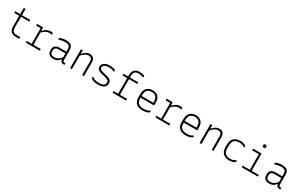

<svg xmlns="http://www.w3.org/2000/svg" viewBox="303 -2686 7195 4621"><g transform="rotate(30 3900.0 -375.0)"><path d="M80 -526H489Q494 -526 497 -523Q500 -520 500 -515Q500 -509 500 -503.5Q500 -498 500 -492.5Q500 -487 500 -480H91Q88 -480 86 -480.5Q84 -481 82.5 -482.5Q81 -484 80.5 -486Q80 -488 80 -491Q80 -498 80 -503.5Q80 -509 80 -514.5Q80 -520 80 -526ZM500 -47Q500 -38 500 -29.5Q500 -21 500 -12Q500 -6 497.5 -3Q495 0 489 0Q486 0 476 0Q466 0 452.5 0Q439 0 425 0Q411 0 400 0Q365 0 333 -8Q301 -16 275.5 -36.5Q250 -57 235 -93.5Q220 -130 220 -187Q220 -239 220 -290.5Q220 -342 220 -393.5Q220 -445 220 -496.5Q220 -548 220 -600Q220 -625 220 -650Q220 -675 220 -700Q230 -700 239.5 -700Q249 -700 259 -700Q263 -700 265 -698.5Q267 -697 268.5 -695Q270 -693 270 -689Q270 -628 270 -566.5Q270 -505 270 -443.5Q270 -382 270 -320.5Q270 -259 270 -197Q270 -153 278 -123.5Q286 -94 303 -77Q319 -61 344.5 -54Q370 -47 407 -47Q421 -47 435 -47Q449 -47 463 -47Q477 -47 490 -47Z M815 -34V-58Q815 -74 815 -89Q815 -104 815 -119.5Q815 -135 815 -150Q815 -205 815 -260Q815 -315 815 -370.5Q815 -426 815 -480H803Q778 -480 752 -480Q726 -480 701 -480Q696 -480 693 -483Q690 -486 690 -491Q690 -500 690 -508.5Q690 -517 690 -526Q704 -526 718 -526Q732 -526 745.5 -526Q759 -526 772.5 -526Q786 -526 800 -526Q814 -526 827.5 -526Q841 -526 855 -526Q855 -526 855.5 -524Q856 -522 856.5 -516.5Q857 -511 858 -501Q859 -491 861 -475.5Q863 -460 865 -437Q865 -403 865 -353.5Q865 -304 865 -247Q865 -190 865 -132.5Q865 -75 865 -24ZM851 -440H877Q915 -486 961.5 -511Q1008 -536 1063 -536Q1092 -536 1106.5 -532Q1121 -528 1125 -524Q1128 -521 1129 -518Q1130 -515 1130 -510Q1130 -502 1130 -493.5Q1130 -485 1130 -477H1118Q1106 -482 1092 -484Q1078 -486 1061 -486Q1029 -486 997 -476.5Q965 -467 929.5 -442.5Q894 -418 851 -371ZM680 -46H1059Q1063 -46 1065 -44.5Q1067 -43 1068.5 -41Q1070 -39 1070 -35Q1070 -29 1070 -23.5Q1070 -18 1070 -12Q1070 -6 1070 0H691Q686 0 683 -3Q680 -6 680 -11Q680 -17 680 -23Q680 -29 680 -34.5Q680 -40 680 -46Z M1685 -361Q1685 -330 1685 -298Q1685 -266 1685 -233.5Q1685 -201 1685 -169Q1685 -137 1685 -106Q1685 -87 1688 -75.5Q1691 -64 1698 -57Q1704 -51 1713 -48.5Q1722 -46 1734 -46Q1736 -46 1738.5 -46Q1741 -46 1743 -46H1755Q1755 -37 1755 -28.5Q1755 -20 1755 -11Q1755 -5 1752 -2.5Q1749 0 1744 0Q1739 0 1737 0Q1735 0 1732 0Q1712 0 1694.5 -5Q1677 -10 1663.5 -21.5Q1650 -33 1642.5 -51.5Q1635 -70 1635 -97Q1635 -135 1635 -178Q1635 -221 1635 -259Q1635 -275 1635 -291.5Q1635 -308 1635 -324Q1635 -340 1635 -356Q1635 -407 1622.5 -435Q1610 -463 1579.5 -474.5Q1549 -486 1494 -486Q1464 -486 1437 -482.5Q1410 -479 1384.5 -472Q1359 -465 1332 -454H1320Q1320 -464 1320 -473Q1320 -482 1320 -492Q1320 -495 1321 -497Q1322 -499 1323 -500Q1328 -505 1352 -513.5Q1376 -522 1413 -529Q1450 -536 1494 -536Q1544 -536 1580.5 -526.5Q1617 -517 1640 -496Q1663 -475 1674 -442Q1685 -409 1685 -361ZM1335 -132Q1335 -86 1362.5 -62Q1390 -38 1442 -38Q1483 -38 1517.5 -49.5Q1552 -61 1585 -90Q1618 -119 1654 -172V-83H1624Q1605 -53 1579 -32Q1553 -11 1519 -0.5Q1485 10 1442 10Q1393 10 1358 -6.5Q1323 -23 1304 -54.5Q1285 -86 1285 -131V-159Q1285 -193 1295.5 -219Q1306 -245 1326.5 -263Q1347 -281 1376 -290.5Q1405 -300 1442 -300Q1476 -300 1508 -300Q1540 -300 1573.5 -300Q1607 -300 1645 -300Q1653 -300 1656.5 -294Q1660 -288 1661 -277.5Q1662 -267 1662 -253Q1620 -253 1586.5 -253Q1553 -253 1519.5 -253Q1486 -253 1442 -253Q1414 -253 1393.5 -246.5Q1373 -240 1359 -226Q1347 -214 1341 -197Q1335 -180 1335 -158Z M2295 0Q2285 0 2275.5 0Q2266 0 2256 0Q2253 0 2250.5 -1.5Q2248 -3 2246.5 -5Q2245 -7 2245 -11Q2245 -73 2245 -135Q2245 -197 2245 -259Q2245 -321 2245 -383Q2245 -437 2218 -463Q2191 -489 2146 -489Q2122 -489 2098.5 -481.5Q2075 -474 2051 -458.5Q2027 -443 2001.5 -419.5Q1976 -396 1947 -363V-435H1972Q1998 -466 2026 -488.5Q2054 -511 2086.5 -523.5Q2119 -536 2156 -536Q2191 -536 2217 -525Q2243 -514 2260 -494Q2277 -474 2286 -448.5Q2295 -423 2295 -393Q2295 -345 2295 -297Q2295 -249 2295 -201.5Q2295 -154 2295 -106Q2295 -79 2295 -52.5Q2295 -26 2295 0ZM1960 0Q1954 0 1947.5 0Q1941 0 1934.5 0Q1928 0 1921 0Q1918 0 1916 -0.5Q1914 -1 1912.5 -2.5Q1911 -4 1910.5 -6Q1910 -8 1910 -11Q1910 -63 1910 -115Q1910 -167 1910 -218.5Q1910 -270 1910 -322Q1910 -374 1910 -426Q1910 -462 1910 -488Q1910 -514 1910 -526Q1917 -526 1923.5 -526Q1930 -526 1936.5 -526Q1943 -526 1949 -526Q1953 -526 1955 -524.5Q1957 -523 1958.5 -521Q1960 -519 1960 -515Q1960 -430 1960 -344Q1960 -258 1960 -172Q1960 -86 1960 0Z M2689 -39Q2776 -39 2815.5 -67.5Q2855 -96 2855 -142Q2855 -167 2845.5 -183.5Q2836 -200 2810.5 -213Q2785 -226 2737 -238L2643 -261Q2592 -274 2561.5 -291Q2531 -308 2517.5 -332.5Q2504 -357 2504 -390Q2504 -417 2516.5 -443Q2529 -469 2554.5 -489.5Q2580 -510 2619.5 -522Q2659 -534 2713 -534Q2754 -534 2787.5 -527.5Q2821 -521 2842.5 -513Q2864 -505 2868 -500Q2870 -499 2870.5 -497.5Q2871 -496 2871 -495Q2871 -494 2871 -492Q2871 -482 2871 -473Q2871 -464 2871 -454H2859Q2835 -466 2813 -473Q2791 -480 2765.5 -483.5Q2740 -487 2704 -487Q2659 -487 2625.5 -475.5Q2592 -464 2573 -442.5Q2554 -421 2554 -391Q2554 -369 2562.5 -354.5Q2571 -340 2594.5 -329.5Q2618 -319 2662 -308L2766 -282Q2821 -269 2851 -249.5Q2881 -230 2893 -204Q2905 -178 2905 -142Q2905 -96 2878.5 -62Q2852 -28 2802.5 -10Q2753 8 2684 8Q2648 8 2616.5 3Q2585 -2 2559.5 -10Q2534 -18 2516 -28Q2498 -38 2488 -48Q2487 -50 2486 -51.5Q2485 -53 2485 -56Q2485 -67 2485 -77.5Q2485 -88 2485 -98H2497Q2516 -83 2536 -72Q2556 -61 2578.5 -53.5Q2601 -46 2628 -42.5Q2655 -39 2689 -39Z M3406 -760Q3438 -760 3468 -755.5Q3498 -751 3520 -745Q3542 -739 3547 -733Q3549 -732 3549.5 -730Q3550 -728 3550 -725Q3550 -716 3550 -706.5Q3550 -697 3550 -688H3538Q3520 -697 3497.5 -702.5Q3475 -708 3451 -710.5Q3427 -713 3402 -713Q3368 -713 3344.5 -705.5Q3321 -698 3305 -683Q3293 -671 3285 -653.5Q3277 -636 3273.5 -613.5Q3270 -591 3270 -562Q3270 -499 3270 -436Q3270 -373 3270 -309.5Q3270 -246 3270 -182.5Q3270 -119 3270 -56Q3270 -47 3270 -38.5Q3270 -30 3270 -21L3274 -10H3220Q3220 -65 3220 -119.5Q3220 -174 3220 -228.5Q3220 -283 3220 -337.5Q3220 -392 3220 -446.5Q3220 -501 3220 -556Q3220 -612 3233 -650.5Q3246 -689 3270.5 -713.5Q3295 -738 3329.5 -749Q3364 -760 3406 -760ZM3090 -526H3489Q3493 -526 3495 -524.5Q3497 -523 3498.5 -521Q3500 -519 3500 -515Q3500 -505 3500 -497.5Q3500 -490 3500 -480H3101Q3098 -480 3095.5 -481.5Q3093 -483 3091.5 -485.5Q3090 -488 3090 -491Q3090 -501 3090 -508.5Q3090 -516 3090 -526ZM3090 -46H3459Q3463 -46 3465 -44.5Q3467 -43 3468.5 -41Q3470 -39 3470 -35Q3470 -29 3470 -23.5Q3470 -18 3470 -12.5Q3470 -7 3470 0H3101Q3098 0 3095.5 -1.5Q3093 -3 3091.5 -5Q3090 -7 3090 -11Q3090 -18 3090 -23.5Q3090 -29 3090 -34.5Q3090 -40 3090 -46Z M3903 -536Q3955 -536 4002.5 -515Q4050 -494 4080.5 -445Q4111 -396 4111 -310V-245Q4111 -242 4109.5 -239.5Q4108 -237 4106 -235.5Q4104 -234 4100 -234H3812Q3796 -234 3780 -234Q3764 -234 3748 -234H3729L3707 -281H4061Q4061 -287 4061 -293.5Q4061 -300 4061 -306Q4061 -356 4049.5 -392Q4038 -428 4015 -450Q3995 -470 3966.5 -479.5Q3938 -489 3903 -489Q3825 -489 3780 -445Q3735 -401 3735 -301V-212Q3735 -172 3746 -139.5Q3757 -107 3778 -86Q3802 -62 3839.5 -49.5Q3877 -37 3929 -37Q3968 -37 3995 -41.5Q4022 -46 4045.5 -56Q4069 -66 4096 -82H4108Q4108 -74 4108 -65Q4108 -56 4108 -48Q4108 -46 4107.5 -44Q4107 -42 4105 -40Q4092 -27 4067 -15.5Q4042 -4 4005.5 3Q3969 10 3923 10Q3872 10 3828.5 -3Q3785 -16 3753 -43Q3721 -70 3703 -111.5Q3685 -153 3685 -210V-304Q3685 -370 3703.5 -414.5Q3722 -459 3753.5 -486Q3785 -513 3824 -524.5Q3863 -536 3903 -536Z M4415 -34V-58Q4415 -74 4415 -89Q4415 -104 4415 -119.5Q4415 -135 4415 -150Q4415 -205 4415 -260Q4415 -315 4415 -370.5Q4415 -426 4415 -480H4403Q4378 -480 4352 -480Q4326 -480 4301 -480Q4296 -480 4293 -483Q4290 -486 4290 -491Q4290 -500 4290 -508.5Q4290 -517 4290 -526Q4304 -526 4318 -526Q4332 -526 4345.5 -526Q4359 -526 4372.5 -526Q4386 -526 4400 -526Q4414 -526 4427.5 -526Q4441 -526 4455 -526Q4455 -526 4455.5 -524Q4456 -522 4456.5 -516.5Q4457 -511 4458 -501Q4459 -491 4461 -475.5Q4463 -460 4465 -437Q4465 -403 4465 -353.5Q4465 -304 4465 -247Q4465 -190 4465 -132.5Q4465 -75 4465 -24ZM4451 -440H4477Q4515 -486 4561.5 -511Q4608 -536 4663 -536Q4692 -536 4706.5 -532Q4721 -528 4725 -524Q4728 -521 4729 -518Q4730 -515 4730 -510Q4730 -502 4730 -493.5Q4730 -485 4730 -477H4718Q4706 -482 4692 -484Q4678 -486 4661 -486Q4629 -486 4597 -476.5Q4565 -467 4529.5 -442.5Q4494 -418 4451 -371ZM4280 -46H4659Q4663 -46 4665 -44.5Q4667 -43 4668.5 -41Q4670 -39 4670 -35Q4670 -29 4670 -23.5Q4670 -18 4670 -12Q4670 -6 4670 0H4291Q4286 0 4283 -3Q4280 -6 4280 -11Q4280 -17 4280 -23Q4280 -29 4280 -34.5Q4280 -40 4280 -46Z M5103 -536Q5155 -536 5202.5 -515Q5250 -494 5280.5 -445Q5311 -396 5311 -310V-245Q5311 -242 5309.5 -239.5Q5308 -237 5306 -235.5Q5304 -234 5300 -234H5012Q4996 -234 4980 -234Q4964 -234 4948 -234H4929L4907 -281H5261Q5261 -287 5261 -293.5Q5261 -300 5261 -306Q5261 -356 5249.5 -392Q5238 -428 5215 -450Q5195 -470 5166.5 -479.5Q5138 -489 5103 -489Q5025 -489 4980 -445Q4935 -401 4935 -301V-212Q4935 -172 4946 -139.5Q4957 -107 4978 -86Q5002 -62 5039.5 -49.5Q5077 -37 5129 -37Q5168 -37 5195 -41.5Q5222 -46 5245.5 -56Q5269 -66 5296 -82H5308Q5308 -74 5308 -65Q5308 -56 5308 -48Q5308 -46 5307.5 -44Q5307 -42 5305 -40Q5292 -27 5267 -15.5Q5242 -4 5205.5 3Q5169 10 5123 10Q5072 10 5028.5 -3Q4985 -16 4953 -43Q4921 -70 4903 -111.5Q4885 -153 4885 -210V-304Q4885 -370 4903.5 -414.5Q4922 -459 4953.5 -486Q4985 -513 5024 -524.5Q5063 -536 5103 -536Z M5895 0Q5885 0 5875.5 0Q5866 0 5856 0Q5853 0 5850.5 -1.5Q5848 -3 5846.5 -5Q5845 -7 5845 -11Q5845 -73 5845 -135Q5845 -197 5845 -259Q5845 -321 5845 -383Q5845 -437 5818 -463Q5791 -489 5746 -489Q5722 -489 5698.5 -481.5Q5675 -474 5651 -458.5Q5627 -443 5601.5 -419.5Q5576 -396 5547 -363V-435H5572Q5598 -466 5626 -488.5Q5654 -511 5686.5 -523.5Q5719 -536 5756 -536Q5791 -536 5817 -525Q5843 -514 5860 -494Q5877 -474 5886 -448.5Q5895 -423 5895 -393Q5895 -345 5895 -297Q5895 -249 5895 -201.5Q5895 -154 5895 -106Q5895 -79 5895 -52.5Q5895 -26 5895 0ZM5560 0Q5554 0 5547.5 0Q5541 0 5534.5 0Q5528 0 5521 0Q5518 0 5516 -0.5Q5514 -1 5512.5 -2.5Q5511 -4 5510.5 -6Q5510 -8 5510 -11Q5510 -63 5510 -115Q5510 -167 5510 -218.5Q5510 -270 5510 -322Q5510 -374 5510 -426Q5510 -462 5510 -488Q5510 -514 5510 -526Q5517 -526 5523.5 -526Q5530 -526 5536.5 -526Q5543 -526 5549 -526Q5553 -526 5555 -524.5Q5557 -523 5558.5 -521Q5560 -519 5560 -515Q5560 -430 5560 -344Q5560 -258 5560 -172Q5560 -86 5560 0Z M6337 -536Q6379 -536 6411 -528Q6443 -520 6464 -510Q6485 -500 6492 -492Q6496 -488 6497 -485.5Q6498 -483 6498 -479Q6498 -470 6498 -461Q6498 -452 6498 -443H6486Q6455 -464 6421 -476.5Q6387 -489 6337 -489Q6273 -489 6231.5 -467.5Q6190 -446 6170 -403.5Q6150 -361 6150 -298V-221Q6150 -175 6162.5 -140.5Q6175 -106 6198 -83Q6220 -61 6253.5 -49Q6287 -37 6332 -37Q6367 -37 6393 -42.5Q6419 -48 6441 -58.5Q6463 -69 6486 -83H6498Q6498 -73 6498 -64Q6498 -55 6498 -45Q6498 -43 6497.5 -41Q6497 -39 6495 -37Q6483 -25 6459 -14Q6435 -3 6402.5 3.5Q6370 10 6333 10Q6279 10 6236 -5.5Q6193 -21 6162.5 -50Q6132 -79 6116 -120.5Q6100 -162 6100 -214V-306Q6100 -384 6131.5 -435Q6163 -486 6216.5 -511Q6270 -536 6337 -536Z M6880 -34V-58Q6880 -81 6880 -104Q6880 -127 6880 -150Q6880 -183 6880 -216Q6880 -249 6880 -282Q6880 -315 6880 -348Q6880 -381 6880 -414Q6880 -447 6880 -480H6868Q6840 -480 6812.5 -480Q6785 -480 6757.5 -480Q6730 -480 6701 -480Q6698 -480 6695.5 -481.5Q6693 -483 6691.5 -485.5Q6690 -488 6690 -491Q6690 -500 6690 -508.5Q6690 -517 6690 -526Q6728 -526 6766 -526Q6804 -526 6842.5 -526Q6881 -526 6919 -526Q6923 -526 6925 -524.5Q6927 -523 6928.5 -521Q6930 -519 6930 -515Q6930 -466 6930 -418Q6930 -370 6930 -322.5Q6930 -275 6930 -227Q6930 -179 6930 -131Q6930 -83 6930 -34ZM6680 -46H7119Q7123 -46 7125 -44.5Q7127 -43 7128.5 -41Q7130 -39 7130 -35Q7130 -29 7130 -23.5Q7130 -18 7130 -12Q7130 -6 7130 0H6691Q6688 0 6685.5 -1.5Q6683 -3 6681.5 -5Q6680 -7 6680 -11Q6680 -17 6680 -23Q6680 -29 6680 -34.5Q6680 -40 6680 -46ZM6865 -755Q6874 -755 6882.5 -755Q6891 -755 6899.5 -755Q6908 -755 6916.5 -755Q6925 -755 6934 -755Q6939 -755 6942 -752Q6945 -749 6945 -744V-675Q6936 -675 6927.5 -675Q6919 -675 6910.5 -675Q6902 -675 6893.5 -675Q6885 -675 6876 -675Q6871 -675 6868 -678Q6865 -681 6865 -686Z M7685 -361Q7685 -330 7685 -298Q7685 -266 7685 -233.5Q7685 -201 7685 -169Q7685 -137 7685 -106Q7685 -87 7688 -75.5Q7691 -64 7698 -57Q7704 -51 7713 -48.5Q7722 -46 7734 -46Q7736 -46 7738.5 -46Q7741 -46 7743 -46H7755Q7755 -37 7755 -28.5Q7755 -20 7755 -11Q7755 -5 7752 -2.5Q7749 0 7744 0Q7739 0 7737 0Q7735 0 7732 0Q7712 0 7694.5 -5Q7677 -10 7663.5 -21.5Q7650 -33 7642.5 -51.5Q7635 -70 7635 -97Q7635 -135 7635 -178Q7635 -221 7635 -259Q7635 -275 7635 -291.5Q7635 -308 7635 -324Q7635 -340 7635 -356Q7635 -407 7622.5 -435Q7610 -463 7579.5 -474.5Q7549 -486 7494 -486Q7464 -486 7437 -482.5Q7410 -479 7384.5 -472Q7359 -465 7332 -454H7320Q7320 -464 7320 -473Q7320 -482 7320 -492Q7320 -495 7321 -497Q7322 -499 7323 -500Q7328 -505 7352 -513.5Q7376 -522 7413 -529Q7450 -536 7494 -536Q7544 -536 7580.5 -526.5Q7617 -517 7640 -496Q7663 -475 7674 -442Q7685 -409 7685 -361ZM7335 -132Q7335 -86 7362.5 -62Q7390 -38 7442 -38Q7483 -38 7517.5 -49.5Q7552 -61 7585 -90Q7618 -119 7654 -172V-83H7624Q7605 -53 7579 -32Q7553 -11 7519 -0.5Q7485 10 7442 10Q7393 10 7358 -6.5Q7323 -23 7304 -54.5Q7285 -86 7285 -131V-159Q7285 -193 7295.5 -219Q7306 -245 7326.5 -263Q7347 -281 7376 -290.5Q7405 -300 7442 -300Q7476 -300 7508 -300Q7540 -300 7573.5 -300Q7607 -300 7645 -300Q7653 -300 7656.5 -294Q7660 -288 7661 -277.5Q7662 -267 7662 -253Q7620 -253 7586.5 -253Q7553 -253 7519.5 -253Q7486 -253 7442 -253Q7414 -253 7393.5 -246.5Q7373 -240 7359 -226Q7347 -214 7341 -197Q7335 -180 7335 -158Z"/></g></svg>

Font: Recursive Monospace Light
Style: Regular
Weight: 300
Version: Version 1.047